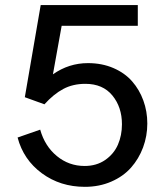

<svg xmlns="http://www.w3.org/2000/svg" viewBox="-20 -721 647 751"><path d="M324.2 -474.1Q378.9 -474.1 423.6 -454.8Q468.3 -435.5 496.8 -402.8Q525.4 -370.1 540.8 -327.6Q556.2 -285.2 556.2 -237.8Q556.2 -189 539.6 -144.3Q522.9 -99.6 492.4 -65.2Q461.9 -30.8 415 -10.5Q368.2 9.8 312 9.8Q215.8 9.8 143.8 -43.2Q71.8 -96.2 48.8 -183.1L137.2 -213.9Q155.3 -149.4 202.4 -110.6Q249.5 -71.8 311 -71.8Q357.4 -71.8 391.4 -95.2Q425.3 -118.7 441.2 -155Q457 -191.4 457 -234.9Q457 -301.8 419.7 -347.4Q382.3 -393.1 314 -393.1Q265.1 -393.1 227.5 -373Q189.9 -353 153.8 -313L77.1 -340.8L139.2 -701.2H519V-620.1H221.2L187 -430.2Q249 -474.1 324.2 -474.1Z"/></svg>

Font: LT Superior Med
Style: Regular
Weight: 500
Designer: Daniel Lyons
Foundry: LyonsType
Version: Version 1.000